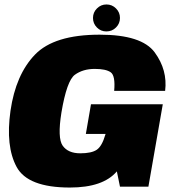

<svg xmlns="http://www.w3.org/2000/svg" viewBox="-20 -837 788 861"><path d="M293.5 4Q442.5 4 504 -68.5L518 0H645.5L710 -369.5H388L365 -236.5H453.5L452.5 -233.5Q437.5 -181.5 414 -165.5Q390.5 -149.5 340 -149.5Q285.5 -149.5 261.2 -183.5Q237 -217.5 255.5 -332.5Q279.5 -475.5 315.8 -501.8Q352 -528 405 -528Q455 -528 476.5 -512.8Q498 -497.5 492 -429.5H720.5Q732 -522.5 673.8 -602Q615.5 -681.5 427 -681.5Q223 -681.5 136.8 -592Q50.5 -502.5 27 -340Q4.5 -181 54.5 -88.5Q104.5 4 293.5 4ZM457 -696Q482.5 -696 500.2 -713.8Q518 -731.5 518 -756.5Q518 -781.5 500.2 -799.2Q482.5 -817 457.5 -817Q432.5 -817 414.8 -799.2Q397 -781.5 397 -756.5Q397 -731.5 414.5 -713.8Q432 -696 457 -696Z"/></svg>

Font: Anybody Black
Style: Italic
Weight: 900
Italic angle: -10°
Designer: Tyler Finck
Foundry: Etcetera Type Company
Version: Version 1.113;gftools[0.9.25]